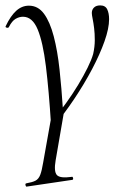

<svg xmlns="http://www.w3.org/2000/svg" viewBox="-22 -416 460 711"><path d="M174 56 172 30Q198 0 222.5 -34Q247 -68 267.5 -102Q288 -136 302.5 -165.5Q317 -195 323 -216Q329 -243 329 -267.5Q329 -292 326.5 -312Q324 -332 321 -346.5Q318 -361 318 -368Q318 -380 326 -388Q334 -396 349 -396Q368 -396 375 -381.5Q382 -367 382 -345Q382 -311 365 -263Q348 -215 319 -160Q290 -105 252.5 -49Q215 7 174 56ZM77 275Q74 276 72.5 270Q71 264 75 263Q98 259 109.5 253Q121 247 127 231.5Q133 216 138 185L172 -6L215 -2L184 178Q177 219 188.5 232Q200 245 243 239Q247 237 248.5 243Q250 249 246 250ZM167 46Q159 -81 148 -170.5Q137 -260 117.5 -307Q98 -354 63 -354Q49 -354 35.5 -346Q22 -338 11 -316Q9 -312 3 -313.5Q-3 -315 -1 -319Q17 -357 38 -376Q59 -395 85 -395Q119 -395 141 -365Q163 -335 177 -281.5Q191 -228 198.5 -158.5Q206 -89 211 -11Z"/></svg>

Font: Cormorant Infant Light
Style: Italic
Weight: 300
Italic angle: -10°
Designer: Christian Thalmann (Catharsis Fonts)
Foundry: Catharsis Fonts
Version: Version 4.001